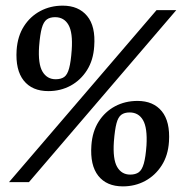

<svg xmlns="http://www.w3.org/2000/svg" viewBox="-20 -648 652 683"><path d="M12 0 536.9 -612H607.1L82.9 0ZM417.1 15Q359.4 15 329.7 -22.5Q300 -60 305.1 -131Q308.6 -180.4 331 -215.6Q353.4 -250.7 389.2 -269.9Q425.1 -289 469.1 -289Q525.5 -289 555.6 -252.2Q585.6 -215.5 581.1 -144.1Q578 -95.1 555.2 -59.5Q532.4 -23.9 496.5 -4.4Q460.6 15 417.1 15ZM443.1 -26.9Q462.1 -26.9 473.6 -35.2Q485.1 -43.5 491.6 -66.2Q498.1 -89 501.1 -130.9Q504.7 -192.9 488.9 -220.4Q473.1 -248 441.1 -248Q422.7 -248 411.5 -239.7Q400.2 -231.4 394.4 -209.3Q388.5 -187.1 385.1 -144.1Q380.9 -81.9 396.6 -54.4Q412.4 -26.9 443.1 -26.9ZM152 -323.9Q94.3 -323.9 64.4 -361.4Q34.6 -398.9 39.1 -469.9Q42.6 -519.3 65 -554.4Q87.4 -589.6 123.3 -608.7Q159.1 -627.9 203.1 -627.9Q259.5 -627.9 290 -591.1Q320.5 -554.4 315.1 -483Q312 -434 289.5 -398.4Q267 -362.8 231.3 -343.3Q195.5 -323.9 152 -323.9ZM178 -366.1Q197 -366.1 208.4 -374.2Q219.8 -382.4 225.9 -405.1Q232.1 -427.9 235.1 -470.1Q239.4 -531.7 223.7 -559.3Q208 -586.9 176 -586.9Q157.6 -586.9 146.3 -578.6Q134.9 -570.3 128.7 -548.1Q122.5 -526 119.1 -483Q114.9 -420.8 131.1 -393.4Q147.3 -366.1 178 -366.1Z"/></svg>

Font: Ancizar Serif Light
Style: Italic
Weight: 300
Italic angle: -4°
Designer: Cesar Puertas, Viviana Monsalve, Julian Moncada, Julian Prieto, Jose Castro, Felipe Aragon, Mariel Hernandez, Sara Alarc
Version: Version 8.100